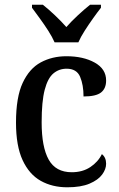

<svg xmlns="http://www.w3.org/2000/svg" viewBox="-20 -786 507 816"><path d="M266 10Q202 10 153 -17.5Q104 -45 76 -105.5Q48 -166 48 -265Q48 -373 76.5 -434Q105 -495 153.5 -521Q202 -547 262 -547Q334 -547 382.5 -520Q431 -493 431 -444Q431 -410 409.5 -393Q388 -376 335 -376Q335 -425 320.5 -459.5Q306 -494 263 -494Q231 -494 207 -474Q183 -454 170 -404.5Q157 -355 157 -266Q157 -161 187 -107.5Q217 -54 285 -54Q331 -54 364 -76Q397 -98 413 -131Q431 -117 431 -90Q431 -67 414 -44Q397 -21 360.5 -5.5Q324 10 266 10ZM212 -606Q202 -629 185 -655.5Q168 -682 149 -708Q130 -734 116 -753V-766H162Q186 -747 213.5 -721Q241 -695 262 -671Q283 -695 311 -721Q339 -747 363 -766H409V-753Q394 -734 375.5 -708Q357 -682 340 -655.5Q323 -629 313 -606Z"/></svg>

Font: Noto Serif Georgian SemiCondensed Medium
Style: Regular
Weight: 500
Width: 4
Designer: Monotype Design Team, Akaki Razmadze
Foundry: Google LLC
Version: Version 2.003; ttfautohint (v1.8.4.7-5d5b)